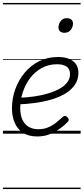

<svg xmlns="http://www.w3.org/2000/svg" viewBox="-20 -905 566 1300"><path d="M233 19Q173 19 135 -6.5Q97 -32 79 -75Q61 -118 61 -172Q61 -239 83.5 -301Q106 -363 147 -412.5Q188 -462 245 -490.5Q302 -519 373 -519Q420 -519 451 -505Q482 -491 496.5 -467.5Q511 -444 511 -413Q511 -367 487.5 -332Q464 -297 423 -272Q382 -247 329 -231.5Q276 -216 217 -208Q158 -200 98 -198L111 -243Q162 -245 211.5 -252Q261 -259 304.5 -272Q348 -285 382 -303.5Q416 -322 435 -347Q454 -372 454 -403Q454 -437 431.5 -453.5Q409 -470 366 -470Q308 -470 261.5 -444Q215 -418 183 -375Q151 -332 134 -279.5Q117 -227 117 -173Q117 -124 132.5 -92.5Q148 -61 175.5 -45.5Q203 -30 239 -30Q277 -30 307 -43Q337 -56 361 -75.5Q385 -95 404 -113Q414 -121 421.5 -120Q429 -119 436 -112Q443 -105 445 -96.5Q447 -88 438 -79Q415 -55 383 -32Q351 -9 313.5 5Q276 19 233 19ZM416 -683Q399 -683 387.5 -692Q376 -701 376 -719Q376 -743 391 -762.5Q406 -782 433 -782Q451 -782 462.5 -773Q474 -764 474 -745Q474 -722 459 -702.5Q444 -683 416 -683ZM0 365H526V375H0ZM0 -20H526V0H0ZM0 -505H526V-500H0ZM0 -885H526V-875H0Z"/></svg>

Font: Playwrite DK Loopet Guides
Style: Regular
Weight: 400
Designer: Veronika Burian, José Scaglione
Foundry: TypeTogether
Version: Version 1.003